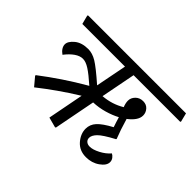

<svg xmlns="http://www.w3.org/2000/svg" viewBox="-114 -936 1234 1234"><g transform="rotate(45 503.0 -319.5)"><path d="M579.6 -584.5 533.7 -348.1Q574.7 -351.6 610.8 -363Q647 -374.5 680.2 -394.5Q674.8 -407.2 672.1 -419.7Q669.4 -432.1 669.4 -442.4Q669.4 -469.2 689.7 -489.7Q710 -510.3 741.7 -510.3Q771.5 -510.3 789.1 -490.2Q806.6 -470.2 806.6 -444.8Q806.6 -420.9 790.5 -397.9Q774.4 -375 746.6 -354Q758.3 -314.5 769.5 -280.8Q780.8 -247.1 792.5 -217.8L790.5 -213.9Q710.9 -171.4 686.3 -145.8Q661.6 -120.1 661.6 -97.7Q661.6 -80.6 673.6 -70.3Q685.5 -60.1 704.6 -60.1Q732.9 -60.1 772.2 -80.6Q811.5 -101.1 836.4 -130.4Q847.2 -126 857.7 -112.8Q868.2 -99.6 868.2 -82.5Q868.2 -51.3 828.1 -23.2Q788.1 4.9 735.8 4.9Q675.8 4.9 640.1 -35.9Q604.5 -76.7 604.5 -123Q604.5 -162.1 631.8 -192.1Q659.2 -222.2 725.6 -257.8Q720.2 -273.9 714.6 -290.8Q709 -307.6 703.6 -326.7Q665 -306.2 617.4 -292.5Q569.8 -278.8 519.5 -276.9L464.8 5.9L459.5 9.3L389.6 -9.3L437 -254.9Q363.8 -209.5 303.7 -167.2Q243.7 -125 182.6 -77.1L134.3 -134.8L135.3 -140.6Q201.7 -191.4 272.5 -239Q343.3 -286.6 426.8 -335Q370.1 -385.3 335.9 -407.2Q301.8 -429.2 274.9 -429.2Q248 -429.2 219.5 -409.4Q190.9 -389.6 163.6 -354Q145.5 -366.7 136 -381.8Q126.5 -397 126.5 -412.1Q126.5 -439.9 161.4 -468.8Q196.3 -497.6 254.9 -497.6Q293 -497.6 332.3 -473.9Q371.6 -450.2 460 -372.6L501.5 -584.5H113.8L98.1 -645L102.1 -649.4H991.2L1006.3 -588.9L1002.9 -584.5Z"/></g></svg>

Font: Sitara
Style: Italic
Weight: 400
Italic angle: -11°
Designer: Neelakash Kshetrimayum
Foundry: Neelakash Kshetrimayum
Version: Version 1.000;PS Version 1.000;PS 1.0;hotconv 1.;hotconv 1.0